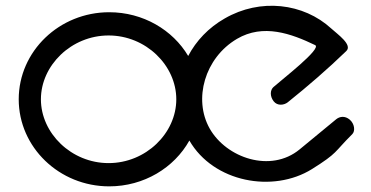

<svg xmlns="http://www.w3.org/2000/svg" viewBox="-20 -661 1317 681"><path d="M125.1 -308.8C125.1 -428.9 232.9 -535.2 365.2 -535.2C497.6 -535.2 605.3 -428.9 605.3 -308.8C605.3 -188.7 497.6 -82.5 365.2 -82.5C232.9 -82.5 125.1 -188.7 125.1 -308.8ZM46.4 -308.8C46.4 -138.4 190.4 0 367.3 0C490.6 0 597.9 -66 651.7 -162.6C651.7 -162.6 651.7 -162.5 651.7 -162.5C737.1 -14.3 948.7 24.6 1086.5 -61.3C1180.1 -120 1163.1 -119.3 1229.5 -185.2C1240.8 -196.5 1237.4 -222.4 1220.4 -236.7C1203.5 -251 1184.8 -248.1 1172.4 -238L1042.8 -131.2C940 -46.4 782.8 -100.9 723.8 -204.9C664.9 -308.9 706 -455.8 820.6 -523.2C913.6 -577.9 1012.8 -541.9 1097.8 -501C1122.8 -488.9 978.3 -377.8 949.7 -352C937.9 -341.2 936.9 -319.7 950.5 -301.9C964.1 -284.2 988 -288.2 1000.5 -298.1C1072.2 -355.6 1141.7 -415.6 1207.8 -479.5C1232.1 -501.7 1176.9 -539.7 1154.9 -559.9C1056.5 -650.1 903.2 -668.5 777 -595.5C719.5 -562.8 675.5 -515.9 647.5 -462.5C592.5 -555 487.5 -617.6 367.3 -617.6C190.4 -617.6 46.4 -479.3 46.4 -308.8Z"/></svg>

Font: Hi.
Style: Tall Regular
Weight: 400
Designer: Mew Too, Robert Jablonski
Foundry: Cannot Into Space Fonts
Version: Version 1.996